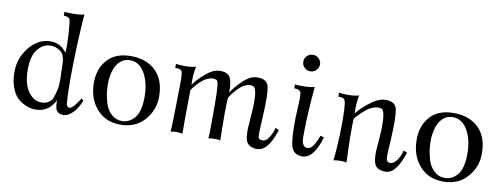

<svg xmlns="http://www.w3.org/2000/svg" viewBox="-60 -1026 3556 1359"><g transform="rotate(10 1718.0 -346.5)"><path d="M554 -109Q534 -54 500 -19Q466 16 433 17Q409 17 394.5 7Q380 -3 376 -18Q372 -33 370.5 -49.5Q369 -66 371 -80Q325 14 228 13Q211 13 192 9Q173 5 144 -9.5Q115 -24 93 -47.5Q71 -71 54.5 -117Q38 -163 38 -223Q38 -326 102.5 -403.5Q167 -481 254 -481Q324 -481 370 -420Q374 -472 368.5 -556.5Q363 -641 357 -658Q349 -676 313 -676V-705Q320 -701 373.5 -701Q427 -701 455 -710Q442 -537 438 -354Q434 -171 442 -66Q443 -55 450.5 -47.5Q458 -40 469 -42Q493 -46 538 -120ZM363 -352Q360 -404 329.5 -427.5Q299 -451 257 -451Q206 -451 167 -403.5Q128 -356 128 -258Q128 -149 171.5 -93.5Q215 -38 271 -44Q287 -45 298 -49Q309 -53 323.5 -64.5Q338 -76 345 -96.5Q352 -117 360 -151Q368 -185 366.5 -234Q365 -283 363 -352Z M1077 -230Q1078 -133 1012.5 -58.5Q947 16 835 14Q734 13 670.5 -58Q607 -129 605 -240Q603 -346 663.5 -412.5Q724 -479 838 -477Q946 -475 1011 -412Q1076 -349 1077 -230ZM976 -200Q978 -303 939 -374.5Q900 -446 832 -447Q781 -448 747 -406.5Q713 -365 705 -285Q702 -249 706.5 -206Q711 -163 724.5 -118Q738 -73 770.5 -43Q803 -13 849 -13Q899 -14 936.5 -56.5Q974 -99 976 -200Z M1953 -143Q1945 -119 1936.5 -98.5Q1928 -78 1920.5 -63Q1913 -48 1904 -36Q1895 -24 1888.5 -16Q1882 -8 1873.5 -2Q1865 4 1860 7Q1855 10 1847.5 12Q1840 14 1837.5 14.5Q1835 15 1828 16H1822Q1804 17 1783.5 9.5Q1763 2 1751 -15Q1740 -32 1737 -61Q1734 -90 1735 -116Q1736 -142 1740 -188.5Q1744 -235 1745 -261Q1752 -407 1719 -418Q1695 -425 1670 -415.5Q1645 -406 1626 -388Q1607 -370 1591 -351Q1575 -332 1566 -318L1558 -304Q1555 -249 1554.5 -196Q1554 -143 1555.5 -84.5Q1557 -26 1557 1Q1545 -3 1516.5 -3Q1488 -3 1471 2Q1473 -7 1474 -46.5Q1475 -86 1475 -147.5Q1475 -209 1475 -230Q1475 -330 1471 -371.5Q1467 -413 1453 -418Q1429 -425 1403.5 -416.5Q1378 -408 1358 -391.5Q1338 -375 1321.5 -357Q1305 -339 1296 -326L1287 -313Q1283 -47 1285 1Q1273 -3 1244.5 -3.5Q1216 -4 1199 1Q1204 -25 1207 -239Q1207 -252 1207.5 -284Q1208 -316 1208.5 -333.5Q1209 -351 1208.5 -374Q1208 -397 1207 -411Q1206 -425 1203 -431Q1196 -451 1154 -449V-478Q1171 -474 1216.5 -473.5Q1262 -473 1298 -483Q1284 -422 1288 -351Q1314 -390 1365 -434.5Q1416 -479 1461 -483Q1520 -487 1541 -455.5Q1562 -424 1560 -343Q1587 -386 1635 -432.5Q1683 -479 1727 -483Q1805 -489 1819.5 -436.5Q1834 -384 1824 -211Q1816 -85 1821 -67Q1826 -51 1849 -51Q1880 -51 1901 -89Q1922 -127 1927 -154Z M2159 -650Q2159 -626 2141 -608.5Q2123 -591 2099 -591Q2074 -591 2056.5 -608.5Q2039 -626 2039 -650Q2039 -675 2056.5 -692.5Q2074 -710 2099 -710Q2123 -710 2141 -692.5Q2159 -675 2159 -650ZM2276 -147Q2229 12 2147 12Q2086 12 2068 -43Q2051 -96 2054 -251Q2055 -272 2057.5 -325Q2060 -378 2060 -392.5Q2060 -407 2057 -433Q2048 -453 2009 -453V-482Q2014 -478 2068.5 -478.5Q2123 -479 2150 -488Q2132 -284 2132 -195Q2132 -184 2131.5 -165Q2131 -146 2131 -135.5Q2131 -125 2131.5 -110.5Q2132 -96 2134.5 -88Q2137 -80 2141.5 -71.5Q2146 -63 2153.5 -58.5Q2161 -54 2171 -53Q2213 -49 2250 -155Z M2874 -143Q2866 -119 2857.5 -98.5Q2849 -78 2841.5 -63Q2834 -48 2825.5 -36Q2817 -24 2810.5 -16Q2804 -8 2795.5 -2Q2787 4 2782 7Q2777 10 2769.5 12Q2762 14 2759 14.5Q2756 15 2750 16H2744Q2726 17 2704.5 9.5Q2683 2 2672 -15Q2662 -32 2658.5 -61.5Q2655 -91 2656.5 -116.5Q2658 -142 2662 -190Q2666 -238 2667 -262Q2672 -409 2641 -419Q2617 -426 2589.5 -417.5Q2562 -409 2540 -392Q2518 -375 2499.5 -357Q2481 -339 2470 -326L2460 -313Q2455 -211 2464 0Q2452 -4 2419.5 -4Q2387 -4 2370 1Q2374 -15 2379.5 -104.5Q2385 -194 2385 -246Q2387 -400 2374 -431Q2367 -451 2326 -449V-478Q2341 -474 2388 -473.5Q2435 -473 2470 -483Q2457 -420 2461 -351Q2484 -386 2543.5 -433Q2603 -480 2648 -484Q2726 -490 2740.5 -437.5Q2755 -385 2745 -212Q2737 -105 2740.5 -77.5Q2744 -50 2769 -51Q2817 -52 2849 -154Z M3397 -230Q3398 -133 3332.5 -58.5Q3267 16 3155 14Q3054 13 2990.5 -58Q2927 -129 2925 -240Q2923 -346 2983.5 -412.5Q3044 -479 3158 -477Q3266 -475 3331 -412Q3396 -349 3397 -230ZM3296 -200Q3298 -303 3259 -374.5Q3220 -446 3152 -447Q3101 -448 3067 -406.5Q3033 -365 3025 -285Q3022 -249 3026.5 -206Q3031 -163 3044.5 -118Q3058 -73 3090.5 -43Q3123 -13 3169 -13Q3219 -14 3256.5 -56.5Q3294 -99 3296 -200Z"/></g></svg>

Font: GFS Artemisia
Style: Regular
Weight: 400
Designer: Takis Katsoulidis and George D. Matthiopoulos
Foundry: Takis Katsoulidis and George D. Matthiopoulos
Version: Version 1.0